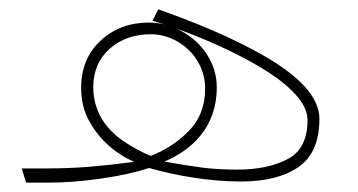

<svg xmlns="http://www.w3.org/2000/svg" viewBox="-20 -390 765 410"><path d="M35.2 -1.5V0H83.5C119.1 0 156.7 -2.9 196.8 -8.8C236.8 -14.6 270.5 -22 298.3 -31.2C355 -15.1 426.8 -2.4 495.1 -2.4C546.4 -2.4 587.4 -12.7 617.2 -33.2C647 -53.7 662.1 -87.9 662.1 -136.2C662.1 -185.1 614.3 -230 544.4 -270.5C474.1 -311 390.1 -344.7 317.9 -370.1L305.7 -345.7C314 -343.3 322.3 -340.8 331.1 -337.9C320.3 -340.3 309.6 -341.8 298.3 -341.8C256.8 -341.8 222.7 -329.1 194.8 -303.2C167 -277.3 153.3 -243.7 153.3 -202.6C153.3 -175.3 159.2 -150.9 171.4 -129.9C194.8 -87.4 232.9 -58.6 266.6 -44.4C233.9 -40 203.1 -36.6 174.3 -34.2C145.5 -31.7 112.8 -30.3 77.1 -30.3H26.4ZM331.1 -44.9C388.2 -69.3 442.9 -116.7 442.9 -203.6C442.9 -231 434.6 -255.9 418.5 -278.8C402.3 -301.3 381.3 -317.9 356.4 -329.1C415 -308.1 483.4 -278.3 540.5 -243.7C597.2 -209 636.7 -170.9 636.7 -133.8C636.7 -92.8 622.6 -64.9 594.2 -50.3C565.4 -35.2 529.8 -27.8 486.3 -27.8C458.5 -27.8 433.6 -29.3 411.1 -32.2C388.2 -35.2 361.8 -39.6 331.1 -44.9ZM179.2 -203.6C179.2 -237.8 190.9 -265.1 214.4 -286.1C237.8 -306.6 267.1 -316.9 302.7 -316.9C358.9 -316.9 418 -270 418 -200.7C418 -163.6 406.2 -133.3 382.3 -109.4C358.4 -85.4 331.5 -68.4 301.8 -57.1C282.7 -64.9 263.7 -75.2 244.6 -87.9C207 -113.3 179.2 -151.4 179.2 -203.6Z"/></svg>

Font: Vazirmatn Thin
Style: Regular
Weight: 100
Designer: Saber Rastikerdar
Foundry: Saber Rastikerdar
Version: Version 33.003